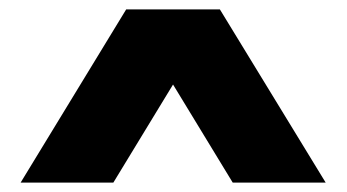

<svg xmlns="http://www.w3.org/2000/svg" viewBox="-20 -760 740 410"><path d="M24 -370 249.5 -740H449.5L675.5 -370H477L349.5 -579.5L222 -370Z"/></svg>

Font: Encode Sans Expanded ExtraBold
Style: Regular
Weight: 800
Width: 7
Designer: Multiple Designers
Foundry: Impallari Type
Version: Version 3.000; ttfautohint (v1.8.3) -l 8 -r 50 -G 200 -x 14 